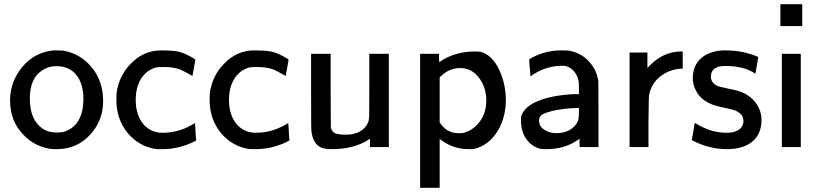

<svg xmlns="http://www.w3.org/2000/svg" viewBox="-20 -700 3907 914"><path d="M250 10Q223 10 215 8Q141 -6 93 -57Q28 -122 28 -222Q28 -311 85.5 -380.5Q143 -450 232 -460H244Q275 -460 281 -459Q363 -445 417 -379Q471 -313 471 -219Q471 -125 408 -57.5Q345 10 250 10ZM377 -230Q377 -301 343.5 -343Q310 -385 248 -385Q199 -385 162 -350Q122 -310 122 -230Q122 -130 182 -88Q210 -69 250 -69Q273 -69 289 -74Q377 -106 377 -230Z M601 -395Q663 -460 745 -460Q803 -460 830 -454Q857 -448 899 -424Q910 -417 910 -415L896 -338L886 -344Q877 -349 861.5 -357.5Q846 -366 835 -370Q805 -381 758 -381Q732 -381 723 -379Q677 -366 651.5 -325Q626 -284 626 -224Q626 -171 647 -132Q668 -93 706 -77Q727 -68 755 -68Q828 -68 894 -106L908 -114L910 -93Q911 -72 912 -52L914 -32L912 -30Q910 -29 905.5 -27Q901 -25 898 -23Q828 10 752 10Q725 10 719 9Q642 -4 590 -64Q534 -131 534 -223Q534 -250 535 -258Q547 -340 601 -395Z M1045 -395Q1107 -460 1189 -460Q1247 -460 1274 -454Q1301 -448 1343 -424Q1354 -417 1354 -415L1340 -338L1330 -344Q1321 -349 1305.5 -357.5Q1290 -366 1279 -370Q1249 -381 1202 -381Q1176 -381 1167 -379Q1121 -366 1095.5 -325Q1070 -284 1070 -224Q1070 -171 1091 -132Q1112 -93 1150 -77Q1171 -68 1199 -68Q1272 -68 1338 -106L1352 -114L1354 -93Q1355 -72 1356 -52L1358 -32L1356 -30Q1354 -29 1349.5 -27Q1345 -25 1342 -23Q1272 10 1196 10Q1169 10 1163 9Q1086 -4 1034 -64Q978 -131 978 -223Q978 -250 979 -258Q991 -340 1045 -395Z M1461 -268V-444H1554V-268L1555 -92Q1561 -71 1576.5 -65Q1592 -59 1626 -59Q1705 -59 1732 -116Q1737 -128 1737.5 -148Q1738 -168 1738 -291V-444H1831V0H1741V-39L1734 -35Q1666 10 1556 10Q1524 10 1506 1Q1468 -18 1462 -81Q1461 -89 1461 -268Z M2071 -404Q2143 -455 2242 -455Q2263 -455 2272 -452Q2324 -436 2356 -368.5Q2388 -301 2388 -222V-214Q2385 -130 2343.5 -68Q2302 -6 2236 9Q2230 10 2211 10Q2139 10 2082 -32Q2074 -38 2073 -38V194H1980V-444H2070V-424ZM2295 -222Q2295 -284 2260 -330Q2225 -376 2171 -376Q2120 -376 2082 -340L2073 -332V-118Q2105 -66 2162 -66Q2179 -66 2184 -67Q2231 -78 2263 -120Q2295 -162 2295 -222Z M2513 -426Q2578 -460 2649 -460Q2683 -460 2689 -459Q2752 -447 2790 -400Q2820 -366 2828 -315Q2829 -306 2829 -152V0H2739V-39L2728 -32Q2666 10 2581 10Q2559 10 2551 8Q2510 -3 2485 -39Q2460 -75 2460 -126Q2460 -142 2461 -146Q2474 -187 2527 -213Q2599 -247 2717 -252H2736V-277Q2736 -305 2735 -310Q2730 -343 2708.5 -365Q2687 -387 2658 -387Q2583 -387 2519 -346Q2516 -344 2512.5 -341.5Q2509 -339 2507 -338L2505 -337L2504 -355Q2502 -373 2500.5 -393Q2499 -413 2499 -417ZM2546 -126Q2546 -99 2571 -82.5Q2596 -66 2630 -66Q2666 -66 2693 -82Q2720 -98 2731 -124Q2736 -137 2736 -166V-186H2725Q2662 -184 2610 -172Q2574 -163 2560 -153.5Q2546 -144 2546 -126Z M3074 -389Q3140 -455 3223 -455H3230V-373H3220Q3164 -369 3122 -335Q3080 -301 3070 -248Q3068 -239 3067 -119V0H2977V-450H3062V-377Z M3273 -35Q3274 -36 3277.5 -56Q3281 -76 3284 -95.5Q3287 -115 3288 -115L3298 -109Q3367 -68 3438 -68Q3501 -68 3516 -106Q3519 -115 3519 -123Q3519 -152 3493 -167Q3480 -177 3432 -186Q3380 -197 3360 -207Q3311 -229 3291 -273Q3278 -298 3278 -326Q3278 -383 3312 -417.5Q3346 -452 3407 -459Q3412 -460 3420 -460H3435Q3517 -460 3590 -429Q3590 -428 3583 -388L3576 -349Q3523 -386 3433 -386Q3383 -386 3370 -360Q3364 -348 3364 -336Q3364 -307 3393 -292Q3403 -287 3452 -277Q3500 -268 3523 -256Q3578 -227 3597 -175Q3605 -153 3605 -130Q3605 -62 3561.5 -26Q3518 10 3440 10Q3364 10 3291 -24Q3273 -32 3273 -35Z M3695 -576V-680H3799V-576ZM3702 0V-444H3792V0Z"/></svg>

Font: MathJax_SansSerif
Style: Regular
Weight: 400
Version: Version 1.1